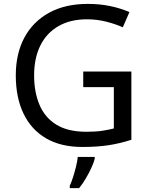

<svg xmlns="http://www.w3.org/2000/svg" viewBox="-20 -744 768 985"><path d="M407 -377H654V-27Q596 -8 537 1Q478 10 403 10Q292 10 216 -34.5Q140 -79 100.5 -161.5Q61 -244 61 -357Q61 -469 105 -551Q149 -633 231.5 -678.5Q314 -724 431 -724Q491 -724 544.5 -713Q598 -702 644 -682L610 -604Q572 -621 524.5 -633Q477 -645 426 -645Q341 -645 280 -610Q219 -575 187 -510.5Q155 -446 155 -357Q155 -272 182.5 -206.5Q210 -141 269 -104.5Q328 -68 424 -68Q471 -68 504 -73Q537 -78 564 -85V-297H407ZM466 70Q462 88 449.5 115.5Q437 143 420.5 171Q404 199 386 221H338V209Q346 192 354.5 165.5Q363 139 370 110.5Q377 82 379 61H466Z"/></svg>

Font: Noto Sans Vithkuqi
Style: Regular
Weight: 400
Version: Version 1.001